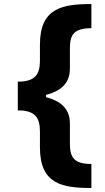

<svg xmlns="http://www.w3.org/2000/svg" viewBox="-20 -792 519 948"><path d="M67.9 -389.2V-246.6H84.5C153.3 -242.2 177.2 -210 177.2 -143.1V-64C177.2 116.7 286.6 136.2 431.2 136.2V17.6C346.2 17.6 325.2 -14.2 325.2 -81.1V-180.2C325.2 -232.4 305.2 -287.1 207.5 -312V-323.7C305.2 -348.6 325.2 -402.8 325.2 -455.6V-554.7C325.2 -622.1 346.7 -652.8 431.2 -652.8V-772C286.6 -772 177.2 -752 177.2 -571.8V-492.2C177.2 -425.3 153.3 -393.6 84.5 -389.2Z"/></svg>

Font: Raveo
Style: Bold
Weight: 700
Designer: Jakub Foglar, Rasmus Andersson (Inter)
Foundry: Jakubfoglar.com
Version: Version 1.100;Glyphs 3.2.3 (3260)